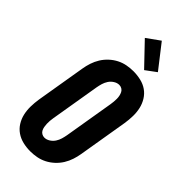

<svg xmlns="http://www.w3.org/2000/svg" viewBox="-306 -1044 1112 1112"><g transform="rotate(45 250.0 -488.0)"><path d="M207 8Q176 8 146.5 1Q117 -6 93 -22.5Q69 -39 53.5 -64Q38 -89 31.5 -117.5Q25 -146 25.5 -177Q26 -208 31 -240L82 -545Q86 -570 94.5 -596Q103 -622 117.5 -645.5Q132 -669 153 -688.5Q174 -708 198.5 -720.5Q223 -733 249.5 -738Q276 -743 302 -743Q333 -743 363 -736Q393 -729 416.5 -712.5Q440 -696 455.5 -671Q471 -646 477.5 -617.5Q484 -589 483.5 -558Q483 -527 478 -495L427 -190Q423 -165 414.5 -139Q406 -113 391.5 -89.5Q377 -66 356 -46.5Q335 -27 310.5 -14.5Q286 -2 259.5 3Q233 8 207 8ZM209 -106Q226 -106 242.5 -116.5Q259 -127 269 -142.5Q279 -158 284 -175Q289 -192 292 -209L343 -514Q345 -526 346 -538Q347 -550 347 -562Q347 -574 344.5 -585.5Q342 -597 337 -607Q332 -617 322 -623Q312 -629 300 -629Q283 -629 266.5 -618.5Q250 -608 240 -592.5Q230 -577 225 -560Q220 -543 217 -526L166 -221Q164 -209 163 -197Q162 -185 162.5 -173Q163 -161 165 -149.5Q167 -138 172 -128Q177 -118 187 -112Q197 -106 209 -106ZM341 -791 212 -926 293 -984 406 -839Z"/></g></svg>

Font: Iosevka SS04 Heavy
Style: Italic
Weight: 900
Italic angle: -9°
Monospace: yes
Designer: Belleve Invis
Foundry: Belleve Invis
Version: Version 19.0.0; ttfautohint (v1.8.4)